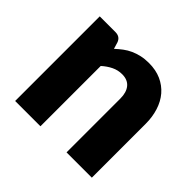

<svg xmlns="http://www.w3.org/2000/svg" viewBox="-131 -679 832 832"><g transform="rotate(45 285.0 -263.0)"><path d="M52.5 0V-518.5H148.5Q177.5 -518.5 186.5 -492.5L195.5 -462.5Q210.5 -476.5 226.5 -488.5Q242.5 -500.5 260.8 -508.8Q279 -517 300.2 -521.8Q321.5 -526.5 346.5 -526.5Q389 -526.5 421.8 -511.8Q454.5 -497 477 -470.8Q499.5 -444.5 511 -408.2Q522.5 -372 522.5 -329.5V0H367.5V-329.5Q367.5 -367.5 350 -388.8Q332.5 -410 298.5 -410Q273 -410 250.5 -399Q228 -388 207.5 -369.5V0Z"/></g></svg>

Font: Lato Black
Style: Regular
Weight: 900
Designer: Lukasz Dziedzic
Foundry: tyPoland Lukasz Dziedzic
Version: Version 2.007; 2014-02-27